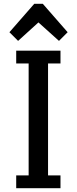

<svg xmlns="http://www.w3.org/2000/svg" viewBox="-20 -999 408 1019"><path d="M66 -662H132V-68H66V0H301V-68H235V-662H301V-730H66ZM76 -782 184 -880 293 -782 339 -828 207 -979H162L30 -828Z"/></svg>

Font: Glegoo
Style: Bold
Weight: 700
Version: Version 2.0.1; ttfautohint (v0.9) -r 48 -G 60